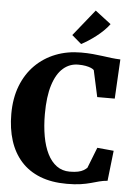

<svg xmlns="http://www.w3.org/2000/svg" viewBox="-64 -1049 797 1108"><g transform="rotate(5 334.0 -495.0)"><path d="M365 11Q276.5 11 210 -15.2Q143.5 -41.5 99.5 -90.8Q55.5 -140 33.5 -209Q11.5 -278 11.5 -363Q11.5 -454 39.2 -525.8Q67 -597.5 117.2 -647.8Q167.5 -698 235 -724.5Q302.5 -751 382.5 -751Q419.5 -751 450 -748.2Q480.5 -745.5 507 -741.8Q533.5 -738 559 -735Q584.5 -732 611 -731L598.5 -503H497L463.5 -656.5Q458 -662.5 445.8 -667.8Q433.5 -673 415.2 -676.5Q397 -680 371.5 -680Q322 -680 284.2 -647Q246.5 -614 225.5 -547.2Q204.5 -480.5 204.5 -379Q204.5 -309.5 215 -251Q225.5 -192.5 246.8 -150Q268 -107.5 300.2 -84Q332.5 -60.5 375.5 -60.5Q405 -60.5 424.2 -64.8Q443.5 -69 455.5 -76.2Q467.5 -83.5 476 -91.5L523 -211.5L618.5 -202.5L598.5 -27Q573 -25 550.8 -19Q528.5 -13 503.5 -6Q478.5 1 445.2 6Q412 11 365 11ZM377.5 -800 322.5 -847 445 -999.5 537 -929Q521.5 -908 501.8 -889Q482 -870 460.5 -853.5Q439 -837 418 -823.5Q397 -810 378 -800Z"/></g></svg>

Font: Merriweather Light 18pt Black
Style: Regular
Weight: 900
Version: Version 2.100